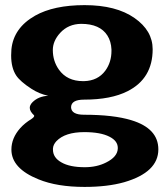

<svg xmlns="http://www.w3.org/2000/svg" viewBox="-20 -528 659 756"><path d="M397.9 111.8Q442.9 89.4 443.8 56.6V54.2Q443.8 26.9 411.1 10.3Q376 -7.8 312 -7.8Q236.3 -7.8 202.1 27.8Q189.5 41.5 188.5 56.6V61Q188.5 92.8 221.7 111.3Q254.4 130.4 314 130.4Q361.3 130.4 397.9 111.8ZM216.8 -398.4Q188 -366.7 188 -331.1Q188 -287.6 211.9 -253.9Q244.1 -208.5 307.1 -208.5H311Q365.2 -210 394.5 -249.5Q418.9 -282.7 418.9 -327.6V-333Q417.5 -365.2 402.8 -388.2Q373.5 -434.1 299.8 -434.1Q249 -433.6 216.8 -398.4ZM497.1 -54.7Q603.5 -22.5 603.5 60.1Q603.5 150.4 468.8 189.5Q403.3 208 313 208Q204.6 208 131.8 178.2Q24.9 135.3 24.9 61Q24.9 15.6 59.6 -23.4Q77.6 -43.5 104 -59.6Q114.7 -66.9 114.7 -71.8Q114.7 -73.2 113.3 -74.7Q97.2 -89.8 97.2 -103.5Q97.2 -114.7 107.9 -125.5Q131.3 -148.9 169.9 -150.9Q134.8 -158.2 104 -178.2Q60.1 -206.5 43.9 -230.5Q23.9 -260.7 23.9 -309.6Q23.9 -320.8 24.9 -333.5Q33.2 -418 118.2 -466.3Q191.9 -507.8 313 -507.8Q437.5 -507.8 509.8 -457Q581.1 -407.2 581.1 -334Q581.1 -218.8 482.4 -168.9Q417 -135.7 311 -135.7Q260.7 -135.7 259.8 -106Q260.7 -76.2 311 -76.2Q427.2 -76.2 497.1 -54.7Z"/></svg>

Font: inglobal
Style: Bold
Weight: 700
Designer: Andrey Kochetov, Denis Davydov, Evgeny Yurtaev
Foundry: inglobal.ru
Version: Version 1.00 September 25, 2014, initial release